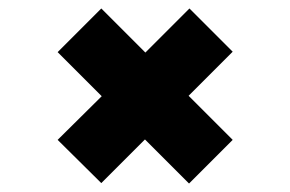

<svg xmlns="http://www.w3.org/2000/svg" viewBox="-20 -538 685 453"><path d="M529 -208 425 -312 529 -416 427 -518 323 -414 219 -518 116 -415 220 -311 116 -208 219 -106 322 -209 426 -105Z"/></svg>

Font: Be Vietnam Pro ExtraBold
Style: Regular
Weight: 800
Designer: Lam Bao, Tony Le, Vietanh Nguyen
Foundry: Yellow Type Foundry
Version: Version 1.002